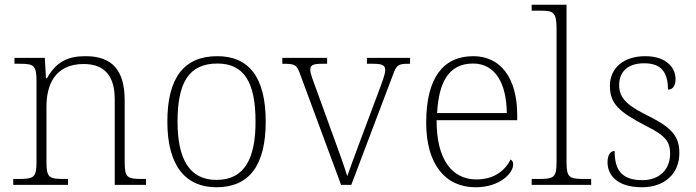

<svg xmlns="http://www.w3.org/2000/svg" viewBox="-20 -780 2937 810"><path d="M36 0H267V-25H253C187 -25 176 -30 176 -97V-331C176 -419 210 -510 333 -510C430 -510 464 -449 464 -361V0H596V-25H583C516 -25 506 -30 506 -98V-356C506 -483 454 -543 341 -543C269 -543 219 -522 178 -450H174L169 -536H41V-511H64C121 -511 134 -505 134 -439V-98C134 -30 123 -25 56 -25H36Z M893 10C1029 10 1101 -79 1101 -267C1101 -458 1027 -543 897 -543C758 -543 686 -454 686 -267C686 -79 764 10 893 10ZM893 -21C778 -21 729 -111 729 -267C729 -430 776 -512 897 -512C1009 -512 1058 -434 1058 -267C1058 -116 1015 -21 893 -21Z M1248 -462 1419 0H1462L1635 -457C1653 -507 1658 -511 1706 -511H1710V-536H1528V-511H1554C1596 -511 1605 -503 1605 -484C1605 -464 1591 -431 1570 -374L1507 -206C1475 -121 1454 -62 1445 -37C1434 -73 1408 -147 1387 -203L1313 -407C1303 -434 1289 -469 1289 -485C1289 -503 1297 -511 1338 -511H1360V-536H1171V-511C1226 -511 1232 -508 1248 -462Z M1986 10C2091 10 2145 -51 2145 -86C2145 -97 2141 -103 2134 -107C2111 -61 2065 -23 1990 -23C1888 -23 1821 -106 1822 -273H2162V-294C2162 -452 2091 -543 1977 -543C1849 -543 1778 -451 1778 -262C1778 -88 1858 10 1986 10ZM2118 -303H1824C1831 -432 1872 -512 1976 -512C2070 -512 2117 -427 2118 -303Z M2223 0H2474V-25H2448C2381 -25 2370 -30 2370 -98V-760H2223V-735H2258C2314 -735 2328 -730 2328 -659V-98C2328 -30 2317 -25 2250 -25H2223Z M2689 10C2782 10 2846 -46 2846 -134C2846 -199 2821 -238 2719 -289C2636 -330 2592 -360 2592 -421C2592 -474 2625 -513 2697 -513C2762 -513 2798 -484 2798 -402C2819 -402 2830 -419 2830 -447C2830 -492 2793 -543 2702 -543C2611 -543 2553 -493 2553 -418C2553 -342 2592 -308 2705 -249C2791 -207 2807 -180 2807 -131C2807 -70 2767 -20 2690 -20C2598 -20 2573 -68 2573 -143C2557 -143 2543 -129 2543 -95C2543 -45 2579 10 2689 10Z"/></svg>

Font: Noto Serif Devanagari ExtraLight
Style: Regular
Weight: 200
Designer: Universal Thirst, Indian Type Foundry and the Monotype Design Team
Foundry: Monotype Imaging Inc.
Version: Version 2.004